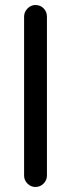

<svg xmlns="http://www.w3.org/2000/svg" viewBox="-20 -739 283 765"><path d="M76 -39V-673Q76 -691 89.5 -705Q103 -719 121 -719Q141 -719 154 -705.5Q167 -692 167 -673V-39Q167 -21 153.5 -7.5Q140 6 121 6Q103 6 89.5 -7.5Q76 -21 76 -39Z"/></svg>

Font: 寒蝉全圆体
Style: Regular
Weight: 400
Designer: Warren2060
      Designed by Motoya company      

      [Varela Round]
      Joe Prince(Latin component); Avraham Cornf
Foundry: ChillType
Version: Version 3.200